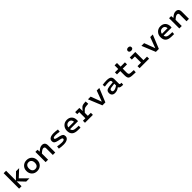

<svg xmlns="http://www.w3.org/2000/svg" viewBox="874 -3480 6235 6235"><g transform="rotate(-45 3991.0 -362.5)"><path d="M98 -710H210V-259L427 -471H568V-469L327 -245L570 -2V0H423L210 -224V0H98Z M1172 -235Q1172 -125 1101 -55Q1030 15 919 15Q808 15 739 -54.5Q670 -124 670 -236Q670 -345 741 -415.5Q812 -486 923 -486Q1033 -486 1102.5 -416Q1172 -346 1172 -235ZM786 -236Q786 -162 822 -120Q858 -78 921 -78Q985 -78 1020.5 -119Q1056 -160 1056 -235Q1056 -308 1020 -350Q984 -392 921 -392Q858 -392 822 -350.5Q786 -309 786 -236Z M1316 -471H1412L1421 -377Q1483 -433 1527.5 -456Q1572 -479 1619 -479Q1688 -479 1723 -440.5Q1758 -402 1758 -325V0H1646V-305Q1646 -341 1630.5 -358Q1615 -375 1582 -375Q1554 -375 1519 -354.5Q1484 -334 1428 -284V0H1316Z M2372 -136Q2372 -67 2308.5 -27Q2245 13 2133 13Q2082 13 2034.5 8.5Q1987 4 1929 -6L1941 -98Q1996 -88 2048.5 -82Q2101 -76 2136 -76Q2198 -76 2228 -89.5Q2258 -103 2258 -130Q2258 -152 2241.5 -164Q2225 -176 2183 -186L2088 -206Q2006 -224 1972 -253.5Q1938 -283 1938 -342Q1938 -411 1996.5 -447.5Q2055 -484 2169 -484Q2205 -484 2254 -479.5Q2303 -475 2348 -467L2337 -375Q2287 -384 2242.5 -389Q2198 -394 2166 -394Q2107 -394 2079.5 -383.5Q2052 -373 2052 -349Q2052 -328 2067.5 -317.5Q2083 -307 2125 -296L2218 -276Q2303 -257 2337.5 -227Q2372 -197 2372 -136Z M2825 -79 2913 -77 2909 10 2789 8Q2654 6 2588.5 -52.5Q2523 -111 2523 -229Q2523 -340 2593 -413Q2663 -486 2772 -486Q2879 -486 2941.5 -421.5Q3004 -357 3004 -245Q3004 -232 3002.5 -219.5Q3001 -207 2999 -197H2633Q2642 -136 2686 -109Q2730 -82 2825 -79ZM2773 -400Q2718 -400 2681 -367Q2644 -334 2634 -276H2895Q2891 -336 2859 -368Q2827 -400 2773 -400Z M3123 0V-95H3236V-376H3143V-471H3335L3341 -323Q3400 -402 3439 -433Q3478 -464 3534 -468L3627 -475L3635 -362L3545 -355Q3511 -352 3488 -346.5Q3465 -341 3444 -326Q3425 -313 3403 -290.5Q3381 -268 3348 -232V-95H3487V0Z M3923 0 3730 -471H3854L3994 -98L4134 -471H4252L4060 0Z M4800 -324V-131Q4800 -104 4807.5 -94Q4815 -84 4837 -83L4882 -79L4873 5L4810 1Q4762 -1 4735.5 -15.5Q4709 -30 4698 -59H4688Q4645 -25 4598 -8Q4551 9 4499 9Q4432 9 4393.5 -27.5Q4355 -64 4355 -128Q4355 -199 4393 -232Q4431 -265 4523 -276L4693 -294V-323Q4693 -363 4669 -377Q4645 -391 4582 -391Q4553 -391 4508 -387Q4463 -383 4411 -375L4400 -464Q4452 -472 4500.5 -476Q4549 -480 4587 -480Q4702 -480 4751 -444.5Q4800 -409 4800 -324ZM4464 -135Q4464 -106 4480.5 -90.5Q4497 -75 4528 -75Q4565 -75 4603.5 -91.5Q4642 -108 4693 -144V-225L4549 -206Q4503 -200 4483.5 -184.5Q4464 -169 4464 -135Z M5121 -186V-376H4969V-471H5122V-639H5231V-471H5429V-376H5233V-200Q5233 -142 5250.5 -121Q5268 -100 5319 -97L5455 -89L5447 7L5293 0Q5191 -5 5156 -43Q5121 -81 5121 -186Z M5929 -665Q5929 -631 5905.5 -611.5Q5882 -592 5840 -592Q5799 -592 5776 -611.5Q5753 -631 5753 -666Q5753 -699 5777.5 -719.5Q5802 -740 5841 -740Q5883 -740 5906 -720.5Q5929 -701 5929 -665ZM5630 0V-95H5792V-376H5650V-471H5904V-95H6067V0Z M6379 0 6186 -471H6310L6450 -98L6590 -471H6708L6516 0Z M7123 -79 7211 -77 7207 10 7087 8Q6952 6 6886.5 -52.5Q6821 -111 6821 -229Q6821 -340 6891 -413Q6961 -486 7070 -486Q7177 -486 7239.5 -421.5Q7302 -357 7302 -245Q7302 -232 7300.5 -219.5Q7299 -207 7297 -197H6931Q6940 -136 6984 -109Q7028 -82 7123 -79ZM7071 -400Q7016 -400 6979 -367Q6942 -334 6932 -276H7193Q7189 -336 7157 -368Q7125 -400 7071 -400Z M7456 -471H7552L7561 -377Q7623 -433 7667.5 -456Q7712 -479 7759 -479Q7828 -479 7863 -440.5Q7898 -402 7898 -325V0H7786V-305Q7786 -341 7770.5 -358Q7755 -375 7722 -375Q7694 -375 7659 -354.5Q7624 -334 7568 -284V0H7456Z"/></g></svg>

Font: Intel One Mono Medium
Style: Regular
Weight: 500
Monospace: yes
Designer: Fred Shallcrass
Foundry: Frere-Jones Type LLC
Version: Version 1.400;hotconv 1.1.0;makeotfexe 2.6.0;FJTRelease1.4